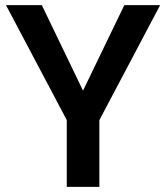

<svg xmlns="http://www.w3.org/2000/svg" viewBox="-20 -731 651 751"><path d="M466.3 -710.9H606.4L368.7 -261.2V0H241.2V-261.2L3.4 -710.9H143.6L304.7 -376.5Z"/></svg>

Font: Heebo Medium
Style: Regular
Weight: 500
Designer: Oded Ezer
Foundry: Meir Sadan
Version: Version 2.001; ttfautohint (v1.5.14-ce02) -l 8 -r 50 -G 200 